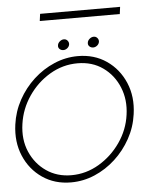

<svg xmlns="http://www.w3.org/2000/svg" viewBox="-60 -750 672 808"><g transform="rotate(-5 276.0 -346.0)"><path d="M208 13Q139 13 87.2 -22.5Q35.5 -58 10.2 -117.8Q-15 -177.5 -5 -250Q2.5 -305 28.8 -352.8Q55 -400.5 94.5 -436.8Q134 -473 182.2 -493.5Q230.5 -514 282 -514Q351 -514 402.8 -478.5Q454.5 -443 480 -383Q505.5 -323 495 -250Q487.5 -195.5 461.2 -148Q435 -100.5 395.5 -64.2Q356 -28 308 -7.5Q260 13 208 13ZM212 -17Q274 -17 328.5 -49.2Q383 -81.5 419.8 -134.5Q456.5 -187.5 465 -250Q474 -313 452.2 -366.2Q430.5 -419.5 385.2 -451.8Q340 -484 278 -484Q215.5 -484 161 -451.8Q106.5 -419.5 70.2 -366.2Q34 -313 25 -250Q15.5 -185 38.2 -132.2Q61 -79.5 106.5 -48.2Q152 -17 212 -17ZM224 -544.5Q214.5 -544.5 208 -550.8Q201.5 -557 203 -566.5Q204 -575.5 212.2 -582.5Q220.5 -589.5 230 -589.5Q239 -589.5 245 -582.5Q251 -575.5 250 -566.5Q248.5 -557 240.8 -550.8Q233 -544.5 224 -544.5ZM350 -544.5Q340.5 -544.5 334 -550.8Q327.5 -557 329 -566.5Q330 -575.5 338.2 -582.5Q346.5 -589.5 356 -589.5Q365 -589.5 371 -582.5Q377 -575.5 376 -566.5Q374.5 -557 366.8 -550.8Q359 -544.5 350 -544.5ZM139.5 -705H477.5L473.5 -675H135.5Z"/></g></svg>

Font: Urbanist Thin
Style: Italic
Weight: 100
Italic angle: -8°
Designer: Corey Hu
Foundry: Corey Hu
Version: Version 1.321; ttfautohint (v1.8.4.7-5d5b)